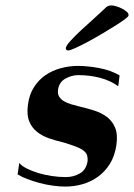

<svg xmlns="http://www.w3.org/2000/svg" viewBox="-20 -678 494 708"><path d="M51 -77Q60 -66 79 -56.5Q98 -47 121 -40Q144 -33 170.5 -29Q197 -25 223 -25Q251 -25 274.5 -38.5Q298 -52 303 -84Q304 -96 301 -105.5Q298 -115 287.5 -123Q277 -131 258.5 -138Q240 -145 213 -153Q187 -159 162 -167.5Q137 -176 117.5 -191Q98 -206 88 -230Q78 -254 83 -292Q88 -330 105.5 -357Q123 -384 148 -401Q173 -418 204 -426.5Q235 -435 268 -435Q284 -435 304.5 -433Q325 -431 346 -427Q367 -423 386.5 -416Q406 -409 421 -400L416 -360Q387 -381 349 -391Q311 -401 269 -401Q244 -401 221 -388Q198 -375 194 -347Q192 -332 198 -322Q204 -312 215.5 -305Q227 -298 242.5 -293.5Q258 -289 274 -285Q300 -279 327 -270.5Q354 -262 374 -247Q394 -232 404.5 -207Q415 -182 409 -142Q403 -102 385 -73.5Q367 -45 341.5 -26.5Q316 -8 285 1Q254 10 221 10Q199 10 174 6.5Q149 3 125 -3.5Q101 -10 80 -18Q59 -26 45 -35ZM454 -621Q454 -617 439 -606Q424 -595 401.5 -581Q379 -567 352 -551Q325 -535 300.5 -522Q276 -509 257 -500.5Q238 -492 232 -492Q221 -492 223 -502Q224 -510 241 -528.5Q258 -547 280 -567.5Q302 -588 323 -606.5Q344 -625 352 -633Q361 -641 369.5 -649.5Q378 -658 391 -658Q397 -658 408 -655Q419 -652 429.5 -646.5Q440 -641 447.5 -634.5Q455 -628 454 -621Z"/></svg>

Font: Gamine
Style: Bold Italic
Weight: 700
Designer: Tapiwanashe Sebastian Garikayi
Version: Version 1.000